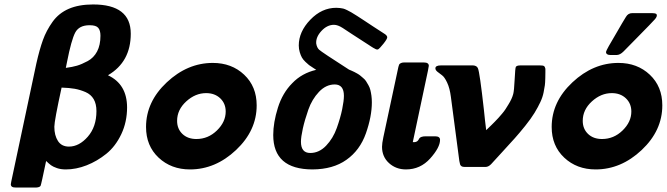

<svg xmlns="http://www.w3.org/2000/svg" viewBox="-20 -753 3007 866"><path d="M28.8 78.1Q28.8 74.2 30.8 65.9L144 -466.8Q158.2 -529.8 173.6 -572.5Q189 -615.2 217 -654.5Q245.1 -693.8 290.5 -713.4Q335.9 -732.9 399.9 -732.9Q569.8 -732.9 569.8 -601.1Q569.8 -474.1 467.8 -414.1V-413.1Q552.7 -373 553.2 -269Q553.2 -203.1 527.1 -147.9Q501 -92.8 459.5 -59.3Q418 -25.9 370.6 -7.3Q323.2 11.2 276.9 11.2Q253.9 11.2 236.6 5.1Q219.2 -1 210.2 -7.6Q201.2 -14.2 188 -26.9Q166 79.1 163.1 85Q159.2 91.8 144 92.8H50.8Q28.8 93.3 28.8 78.1ZM225.1 -181.2Q225.1 -142.1 241.5 -116.9Q257.8 -91.8 291 -91.8Q336.9 -91.8 376 -136.5Q415 -181.2 415 -252Q415 -284.2 402.6 -305.7Q390.1 -327.1 366 -337.6Q341.8 -348.1 317.4 -352.5Q293 -356.9 257.8 -357.9Q225.1 -208 225.1 -181.2ZM276.9 -446.8Q306.6 -450.7 327.4 -456.8Q348.1 -462.9 375.5 -477.5Q402.8 -492.2 418 -521Q433.1 -549.8 433.1 -591.8Q433.1 -615.7 423.1 -627.4Q413.1 -639.2 384.8 -639.2H383.8Q336.9 -639.2 319.3 -606.2Q301.8 -573.2 282.2 -473.1Q278.8 -455.6 276.9 -446.8Z M638.7 -180.2Q638.7 -293.9 732.2 -381.6Q825.7 -469.2 939.9 -469.2Q1024.9 -469.2 1081.3 -416Q1137.7 -362.8 1137.7 -277.8Q1137.7 -164.1 1044.7 -76.4Q951.7 11.2 836.9 11.2Q752 11.2 695.3 -42Q638.7 -95.2 638.7 -180.2ZM778.8 -208Q778.8 -171.9 802.7 -148.9Q826.7 -126 865.7 -126Q918.9 -126 958.5 -164.6Q998 -203.1 998 -250Q998 -286.1 973.4 -309.6Q948.7 -333 909.7 -333Q860.8 -333 819.8 -295.4Q778.8 -257.8 778.8 -208Z M1212.4 -144Q1212.4 -200.2 1233.4 -267.1Q1254.4 -334 1298.3 -377.9Q1341.3 -422.9 1406.2 -438Q1404.3 -439.9 1391.8 -447.5Q1379.4 -455.1 1373.8 -459.5Q1368.2 -463.9 1357.7 -473.9Q1347.2 -483.9 1341.8 -493.4Q1336.4 -502.9 1332 -517.6Q1327.6 -532.2 1327.6 -547.9Q1327.6 -609.9 1379.4 -663.8Q1431.2 -717.8 1496.6 -717.8Q1505.4 -717.8 1513.4 -716.8Q1521.5 -715.8 1527.8 -714.4Q1534.2 -712.9 1545.2 -707.5Q1556.2 -702.1 1564.2 -697.5Q1572.3 -692.9 1590.3 -681.4Q1608.4 -669.9 1621.8 -660.9Q1635.3 -651.9 1664.3 -632.8Q1693.4 -613.8 1716.3 -599.1Q1726.1 -592.3 1726.6 -585Q1726.6 -577.1 1709.5 -555.7Q1692.4 -534.2 1684.6 -529.8H1679.2Q1677.2 -530.8 1676.3 -530.8Q1675.3 -530.8 1673.3 -532Q1671.4 -533.2 1669.4 -534.2Q1667.5 -535.2 1663.8 -537.1Q1660.2 -539.1 1654.3 -543Q1648.4 -546.9 1641.4 -551.5Q1634.3 -556.2 1622.8 -563.5Q1611.3 -570.8 1598.4 -579.3Q1585.4 -587.9 1565.9 -600.3Q1546.4 -612.8 1525.4 -627Q1503.4 -641.1 1486.3 -641.1Q1455.6 -641.1 1429.9 -613.5Q1404.3 -585.9 1406.2 -557.1Q1409.2 -538.1 1419.4 -528.8Q1431.6 -517.6 1554.2 -439Q1555.2 -439 1564.7 -434.6Q1574.2 -430.2 1577.9 -428.5Q1581.5 -426.8 1591.1 -421.4Q1600.6 -416 1605 -412.1Q1609.4 -408.2 1617.9 -401.1Q1626.5 -394 1630.9 -387Q1635.3 -379.9 1641.4 -369.4Q1647.5 -358.9 1650.4 -347.4Q1653.3 -335.9 1655.3 -321.5Q1657.2 -307.1 1657.2 -291Q1657.2 -228 1630.4 -151.6Q1603.5 -75.2 1542.5 -32.2Q1482.4 10.7 1389.2 11.2Q1212.4 10.7 1212.4 -144ZM1337.4 -113.8Q1337.4 -63 1379.4 -63Q1419.4 -63 1450.9 -95.9Q1482.4 -128.9 1499 -175.5Q1515.6 -222.2 1523.4 -260.5Q1531.2 -298.8 1531.2 -320.8Q1531.2 -371.6 1490.2 -372.1Q1450.2 -372.1 1418.7 -338.6Q1387.2 -305.2 1370.8 -258.5Q1354.5 -211.9 1345.9 -173.3Q1337.4 -134.8 1337.4 -113.8Z M1703.1 -90.8Q1703.1 -106 1709 -133.8L1776.9 -451.2Q1778.8 -459 1780.3 -461.9Q1781.7 -464.8 1787.4 -468Q1793 -471.2 1801.8 -471.2H1892.1Q1914.1 -471.2 1914.1 -456.1Q1914.1 -453.1 1912.1 -445.1Q1910.2 -437 1910.2 -434.1L1841.8 -111.8H1850.1Q1857.9 -112.8 1861.8 -116Q1865.7 -119.1 1867.9 -123Q1870.1 -127 1872.1 -129.9Q1874 -132.8 1881.1 -135.5Q1888.2 -138.2 1899.9 -138.2H1942.9Q1964.8 -138.2 1964.8 -122.1Q1964.8 -87.9 1920.4 -38.3Q1876 11.2 1811 11.2Q1766.1 11.2 1734.6 -17.3Q1703.1 -45.9 1703.1 -90.8Z M1943.8 -444.8Q1943.8 -458 1968.8 -458H2113.8Q2130.9 -457 2135.7 -444.8Q2143.6 -427.7 2162.6 -257.8Q2167.5 -208 2172.9 -166Q2173.8 -167 2183.3 -176Q2192.9 -185.1 2196.8 -189Q2200.7 -192.9 2211.2 -203.4Q2221.7 -213.9 2228.3 -221.4Q2234.9 -229 2244.4 -240Q2253.9 -251 2260.3 -261Q2266.6 -271 2273.7 -282.5Q2280.8 -293.9 2286.4 -305.9Q2292 -317.9 2294.9 -329.1Q2298.8 -343.3 2301.3 -394.5Q2303.7 -445.8 2306.6 -451.2Q2310.5 -458 2327.6 -458H2415Q2429.2 -458 2433.6 -455.1Q2438 -452.1 2439.9 -442.9V-426.8Q2439.9 -422.9 2439.5 -400.9Q2439 -378.9 2437.5 -368.4Q2436 -357.9 2431.9 -336.4Q2427.7 -314.9 2417.2 -292.5Q2406.7 -270 2390.9 -243.9Q2375 -217.8 2348.9 -185.3Q2322.8 -152.8 2301.8 -129.4Q2280.8 -106 2245.8 -67.9Q2210.9 -29.8 2194.8 -12.2Q2182.6 0 2169.9 0H2075.7Q2065.9 0 2061.3 -3.4Q2056.6 -6.8 2055.2 -11.5Q2053.7 -16.1 2051.8 -26.9L2013.7 -315.9Q2008.8 -355 1996.8 -380.4Q1984.9 -405.8 1973.4 -413.8Q1961.9 -421.9 1952.9 -429.4Q1943.8 -437 1943.8 -444.8Z M2468.3 -180.2Q2468.3 -293.9 2561.8 -381.6Q2655.3 -469.2 2769.5 -469.2Q2854.5 -469.2 2910.9 -416Q2967.3 -362.8 2967.3 -277.8Q2967.3 -164.1 2874.3 -76.4Q2781.2 11.2 2666.5 11.2Q2581.5 11.2 2524.9 -42Q2468.3 -95.2 2468.3 -180.2ZM2608.4 -208Q2608.4 -171.9 2632.3 -148.9Q2656.2 -126 2695.3 -126Q2748.5 -126 2788.1 -164.6Q2827.6 -203.1 2827.6 -250Q2827.6 -286.1 2803 -309.6Q2778.3 -333 2739.3 -333Q2690.4 -333 2649.4 -295.4Q2608.4 -257.8 2608.4 -208ZM2713.4 -519Q2713.4 -525.9 2764.2 -610.8Q2787.1 -650.9 2803.2 -676.8Q2813 -693.8 2831.5 -693.8H2921.4Q2934.6 -693.8 2940.4 -689.9L2942.4 -686Q2944.3 -678.2 2933.8 -666Q2923.3 -653.8 2853.5 -583Q2816.4 -544.9 2792.5 -521Q2776.4 -504.9 2761.2 -504.9H2733.4Q2713.4 -504.9 2713.4 -519Z"/></svg>

Font: CMU Sans Serif
Style: BoldOblique
Weight: 700
Italic angle: -12°
Version: Version 0.7.0